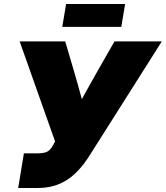

<svg xmlns="http://www.w3.org/2000/svg" viewBox="-20 -933 823 953"><path d="M70.3 0 98.6 -171.9H162.6Q201.7 -171.9 216.8 -181.6Q231.9 -191.4 242.2 -210.4L253.4 -231L77.6 -727.5H303.7L347.7 -578.1Q357.9 -543.9 367.4 -509.5Q377 -475.1 386.2 -440.9Q405.3 -475.1 424.3 -509.5Q443.4 -543.9 462.9 -578.1L548.3 -727.5H783.2L423.3 -159.2Q370.6 -76.2 309.6 -38.1Q248.5 0 169.4 0ZM601.1 -913.1 582 -799.8H289.1L308.1 -913.1Z"/></svg>

Font: Inter Display Black
Style: Italic
Weight: 900
Italic angle: -9.39999°
Designer: Rasmus Andersson
Foundry: rsms
Version: Version 4.000;git-a52131595